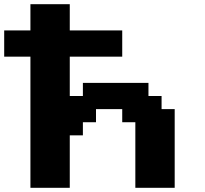

<svg xmlns="http://www.w3.org/2000/svg" viewBox="-20 -895 977 915"><path d="M625 0H812.5V-375H750V-437.5H687.5V-500H375V-437.5H312.5V-625H562.5V-750H312.5V-875H125V-750H0V-625H125V0H312.5V-250H375V-312.5H437.5V-375H562.5V-312.5H625Z"/></svg>

Font: Faithful 32x
Style: Semibold
Weight: 400
Foundry: Faithful Resource Pack
Version: Version 1.0; January 27, 2023